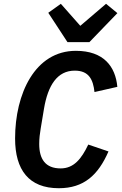

<svg xmlns="http://www.w3.org/2000/svg" viewBox="-20 -977 640 1009"><path d="M289.1 12.1C420.8 12.1 495.7 -56.8 550.1 -181.1L443.9 -217.3C408 -142 367.9 -92 298.7 -92C218 -92 186.1 -141.7 186.1 -220.2C186.1 -251.1 189.6 -275.6 193.9 -301.8L211.3 -406.2C231.9 -528.8 281.2 -605.8 372.9 -605.8C448.5 -605.8 469.5 -557.2 476.6 -493.3L596.6 -520.6C587 -627.1 525.2 -709.9 378.9 -709.9C163.4 -709.9 59.3 -483.7 59.3 -249.3C59.3 -84.2 131.4 12.1 289.1 12.1ZM233.7 -909.8 334.5 -755.7H449.9L596.9 -908L537.3 -957L402 -841.3L299.7 -957Z"/></svg>

Font: Margiela Mono Italic SmBold It
Style: Regular
Weight: 600
Designer: Mike Abbink, Paul van der Laan, Pieter van Rosmalen
Foundry: Bold Monday
Version: Version 2.003 2021